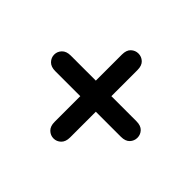

<svg xmlns="http://www.w3.org/2000/svg" viewBox="-123 -702 786 786"><g transform="rotate(45 270.0 -309.0)"><path d="M315 -504Q315 -530 301.5 -542.5Q288 -555 270 -555Q252 -555 238.5 -542.5Q225 -530 225 -504Q225 -465 225 -416.5Q225 -368 225 -315.5Q225 -263 225 -211Q225 -159 225 -114Q225 -89 238.5 -76Q252 -63 270 -63Q288 -63 301.5 -76Q315 -89 315 -114Q315 -167 315 -235Q315 -303 315 -374Q315 -445 315 -504ZM460 -263Q486 -263 498.5 -276.5Q511 -290 511 -308Q511 -326 498.5 -339.5Q486 -353 460 -353Q416 -353 366 -353Q316 -353 265.5 -353Q215 -353 167.5 -353Q120 -353 80 -353Q55 -353 42 -339.5Q29 -326 29 -308Q29 -290 42 -276.5Q55 -263 80 -263Q131 -263 195.5 -263Q260 -263 328.5 -263Q397 -263 460 -263Z"/></g></svg>

Font: Tilt Neon
Style: Regular
Weight: 400
Designer: Andy Clymer
Foundry: Andy Clymer
Version: Version 1.000